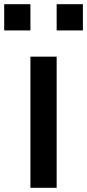

<svg xmlns="http://www.w3.org/2000/svg" viewBox="-145 -895 415 915"><path d="M125 0H0V-625H125ZM250 -875V-750H125V-875ZM0 -875V-750H-125V-875Z"/></svg>

Font: CraftyPE
Style: Regular
Weight: 400
Designer: Erek Butcher
Foundry: Haunted Coop
Version: Version 0.018;April 4, 2024;FontCreator 15.0.0.2962 64-bit